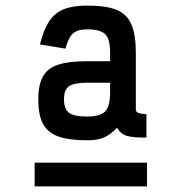

<svg xmlns="http://www.w3.org/2000/svg" viewBox="-20 -834 640 687"><path d="M292 -332Q226 -332 188 -346Q150 -360 133.5 -391.5Q117 -423 117 -479Q117 -530 133.5 -560Q150 -590 188 -602.5Q226 -615 292 -615H374V-646Q374 -694 356.5 -711.5Q339 -729 292 -729Q258 -729 241.5 -714.5Q225 -700 214 -660L123 -675Q136 -728 156 -758Q176 -788 208.5 -801Q241 -814 292 -814Q359 -814 396.5 -799Q434 -784 450 -747Q466 -710 466 -646V-442Q466 -434 474 -430.5Q482 -427 504 -425V-342Q456 -341 433.5 -348Q411 -355 399 -377Q375 -352 352 -342Q329 -332 292 -332ZM292 -417Q339 -417 356.5 -435.5Q374 -454 374 -503V-538H292Q245 -538 227 -525.5Q209 -513 209 -479Q209 -444 227 -430.5Q245 -417 292 -417ZM104 -167V-252H506V-167Z"/></svg>

Font: Victor Mono Thin SemiBold
Style: Regular
Weight: 600
Monospace: yes
Version: Version 1.561;gftools[0.9.30]